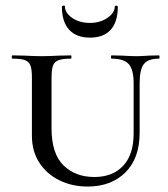

<svg xmlns="http://www.w3.org/2000/svg" viewBox="-20 -671 615 704"><path d="M389 -456Q387 -456 387 -462Q387 -468 389 -468L429 -467Q461 -465 480 -465Q497 -465 525 -467L563 -468Q565 -468 565 -462Q565 -456 563 -456Q523 -456 507.5 -436Q492 -416 492 -365V-184Q492 -91 440 -39Q388 13 301 13Q245 13 198.5 -9.5Q152 -32 124.5 -74Q97 -116 97 -174V-387Q97 -417 91.5 -431Q86 -445 71.5 -450.5Q57 -456 26 -456Q23 -456 23 -462Q23 -468 26 -468L71 -467Q109 -465 132 -465Q156 -465 196 -467L240 -468Q242 -468 242 -462Q242 -456 240 -456Q209 -456 194 -450Q179 -444 174 -429.5Q169 -415 169 -385V-200Q169 -108 212.5 -65Q256 -22 326 -22Q393 -22 431.5 -63Q470 -104 470 -182V-365Q470 -416 452 -436Q434 -456 389 -456ZM218 -648Q218 -624 244.5 -605.5Q271 -587 310 -587Q347 -587 374 -605.5Q401 -624 401 -648Q401 -650 405 -650Q412 -650 412 -646Q412 -591 386 -562Q360 -533 310 -533Q260 -533 233.5 -562Q207 -591 207 -646Q207 -650 212.5 -650.5Q218 -651 218 -648Z"/></svg>

Font: Cormorant SC Medium
Style: Regular
Weight: 500
Designer: Christian Thalmann (Catharsis Fonts)
Version: Version 3.000